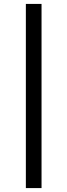

<svg xmlns="http://www.w3.org/2000/svg" viewBox="-20 -820 344 980"><path d="M192 140H112V-800H192Z"/></svg>

Font: 42dot Sans Light Medium
Style: Regular
Weight: 500
Version: Version 1.000